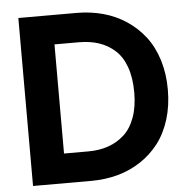

<svg xmlns="http://www.w3.org/2000/svg" viewBox="-53 -802 838 854"><g transform="rotate(-5 366.0 -375.0)"><path d="M60.1 -750H319.8Q382.3 -750 438.5 -734.6Q494.6 -719.2 541.5 -688Q588.4 -656.7 622.6 -612.5Q656.7 -568.4 675.8 -507.6Q694.8 -446.8 694.8 -375Q694.8 -302.7 675.8 -241.7Q656.7 -180.7 622.6 -136.5Q588.4 -92.3 541.3 -61.3Q494.1 -30.3 438.2 -15.1Q382.3 0 319.8 0H60.1ZM318.8 -131.8Q367.7 -131.8 408 -145.8Q448.2 -159.7 479.2 -188Q510.3 -216.3 527.6 -263.9Q544.9 -311.5 544.9 -375Q544.9 -440.4 527.8 -488.5Q510.7 -536.6 479.2 -564.7Q447.8 -592.8 408 -606Q368.2 -619.1 318.8 -619.1H210V-131.8Z"/></g></svg>

Font: Oakes Grotesk Bold
Style: Regular
Weight: 700
Designer: Samuel Oakes
Foundry: Samuel Oakes
Version: Version 1.000;PS 001.000;hotconv 1.0.88;makeotf.lib2.5.64775